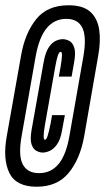

<svg xmlns="http://www.w3.org/2000/svg" viewBox="-34 -701 399 728"><path d="M105 7Q27 7 1.5 -45.2Q-24 -97.5 -8.5 -184L46 -491Q60.5 -574.5 102.8 -627.8Q145 -681 226 -681Q280.5 -681 308 -656.5Q335.5 -632 342 -589Q348.5 -546 338.5 -490.5L285 -183.5Q269.5 -97.5 226.2 -45.2Q183 7 105 7ZM114 -44.5Q159.5 -44.5 188.2 -79.2Q217 -114 229.5 -187L282 -486Q295 -560.5 278.5 -595Q262 -629.5 217.5 -629.5Q172.5 -629.5 143.2 -594.5Q114 -559.5 101 -486L48.5 -188Q34.5 -112.5 52 -78.5Q69.5 -44.5 114 -44.5ZM128.5 -122.5Q117 -122.5 104.5 -128.8Q92 -135 85.8 -153.2Q79.5 -171.5 85.5 -207L131.5 -465.5Q138.5 -503.5 151.2 -522Q164 -540.5 178.2 -546.5Q192.5 -552.5 203.5 -552.5Q215 -552.5 227.8 -546.5Q240.5 -540.5 247.2 -521.5Q254 -502.5 247 -464L237.5 -410.5H189L195.5 -446Q201 -479 201 -491.8Q201 -504.5 196 -504.5Q190.5 -504.5 185.8 -491.8Q181 -479 175.5 -448L136.5 -228Q126.5 -171 136.5 -171Q141.5 -171 146.2 -184.8Q151 -198.5 157.5 -231L163.5 -264.5H212L201.5 -208Q195.5 -172 182.2 -153.5Q169 -135 154.2 -128.8Q139.5 -122.5 128.5 -122.5Z"/></svg>

Font: Anybody UltraCondensed Medium
Style: Italic
Weight: 500
Width: 1
Italic angle: -10°
Designer: Tyler Finck
Foundry: Etcetera Type Company
Version: Version 1.010; ttfautohint (v1.8.3) -l 8 -r 50 -G 200 -x 14 